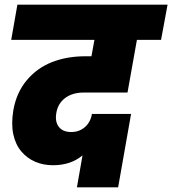

<svg xmlns="http://www.w3.org/2000/svg" viewBox="-20 -760 735 819"><path d="M27.8 -589.8 54.2 -740.2H694.8L667 -589.8H564L523.9 -365.2H335.9Q289.1 -365.2 257.8 -341.8Q226.6 -318.4 220.2 -277.8Q213.9 -240.7 231 -218.8Q248 -196.8 284.2 -196.8Q317.9 -196.8 342 -217.8Q366.2 -238.8 372.1 -273.9H539.1L483.9 39.1H308.1L332 -97.2Q281.7 -55.2 206.1 -55.2Q165 -55.2 130.6 -69.8Q96.2 -84.5 71 -114Q45.9 -143.6 36.6 -187.7Q27.3 -231.9 37.1 -291Q50.3 -365.2 94.2 -417.7Q138.2 -470.2 201.9 -495.1Q265.6 -520 344.2 -520H370.1L382.8 -589.8Z"/></svg>

Font: Poppins ExtraBold
Style: Italic
Weight: 800
Italic angle: -10°
Designer: Ninad Kale (Devanagari), Jonny Pinhorn (Latin)
Foundry: Indian Type Foundry
Version: Version 3.200;PS 1.000;hotconv 16.6.54;makeotf.lib2.5.65590